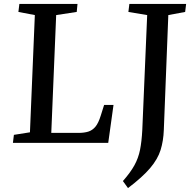

<svg xmlns="http://www.w3.org/2000/svg" viewBox="-20 -730 993 981"><path d="M51 -41 133 -54 158 -653 74 -669 79 -710H376L372 -669L267 -653L242 -51H381Q410 -51 431 -57.5Q452 -64 467.5 -82.5Q483 -101 495 -140L512 -194H560L533 0H46ZM732 -653 636 -669 641 -710H931L926 -669L840 -653L817 -66Q815 -10 800.5 36.5Q786 83 747 129Q708 175 634 231L608 195Q646 152 666.5 115Q687 78 695.5 35.5Q704 -7 707 -66Z"/></svg>

Font: Literata 36pt Medium
Style: Italic
Weight: 500
Italic angle: -2°
Designer: Latin by Veronika Burian and Jose Scaglione. Greek by Irene Vlachou. Cyrillic by Vera Evstafieva
Foundry: TypeTogether
Version: Version 3.002